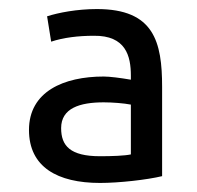

<svg xmlns="http://www.w3.org/2000/svg" viewBox="-20 -729 435 424"><path d="M201 -384C227 -384 255 -385 269 -388V-498C254 -501 228 -503 209 -503C156 -503 115 -490 115 -446C115 -407 135 -384 201 -384ZM194 -709C320 -709 338 -637 338 -537V-340C305 -332 243 -325 201 -325C107 -325 44 -360 44 -442C44 -527 121 -560 209 -560C222 -560 246 -557 269 -553V-562C269 -605 258 -651 187 -650C153 -650 120 -646 93 -637L84 -693C109 -701 150 -709 194 -709Z"/></svg>

Font: Repo Regular
Style: Regular
Weight: 400
Designer: Stefan Peev
Foundry: Context Ltd
Version: Version 1.502